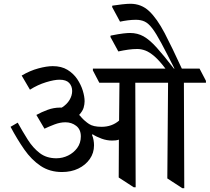

<svg xmlns="http://www.w3.org/2000/svg" viewBox="-20 -984 1113 1019"><path d="M309 -71Q244 -71 195.5 -103.5Q147 -136 109 -190.5Q71 -245 36 -311L74 -333Q100 -286 127.5 -242.5Q155 -199 191 -171.5Q227 -144 279 -144Q312 -144 341.5 -158.5Q371 -173 390 -199Q409 -225 409 -260Q409 -297 384.5 -316Q360 -335 327 -335Q299 -335 269 -323.5Q239 -312 216 -301L173 -374Q200 -389 232.5 -401Q265 -413 299 -413H308Q335 -430 349 -453.5Q363 -477 363 -501Q363 -527 347 -544Q331 -561 296 -561Q268 -561 224 -547.5Q180 -534 139 -508L95 -583Q139 -609 183.5 -621Q228 -633 260 -633Q306 -633 338 -613.5Q370 -594 390 -564Q410 -534 419.5 -502.5Q429 -471 429 -447Q429 -431 424 -413Q419 -395 400 -374Q406 -369 413 -360Q430 -341 452.5 -326Q475 -311 519 -311Q574 -311 612 -344L614 -545H507L473 -610V-620H858Q826 -662 801 -684Q773 -708 751 -716Q729 -724 709 -724Q685 -724 660.5 -720.5Q636 -717 608 -711L566 -788L567 -795Q612 -804 634.5 -806.5Q657 -809 670 -809Q710 -809 742 -791Q774 -773 811.5 -731.5Q849 -690 903 -620H906Q864 -703 836.5 -754.5Q809 -806 788.5 -833Q768 -860 748 -869.5Q728 -879 701 -879Q680 -879 657.5 -876Q635 -873 617 -869L575 -947L576 -954Q602 -958 628.5 -961Q655 -964 672 -964Q730 -964 771.5 -925Q813 -886 854 -808Q893 -733 945 -620H1039L1073 -555V-545H956L958 15H948L868 -37L872 -545H698L700 10H690L610 -42L611 -243Q603 -240 594 -239Q585 -238 575 -238Q547 -238 519.5 -248Q492 -258 472 -271L468 -269Q474 -255 476.5 -240.5Q479 -226 479 -213Q479 -172 456.5 -140Q434 -108 396 -89.5Q358 -71 309 -71Z"/></svg>

Font: Tiro Devanagari Sanskrit
Style: Regular
Weight: 400
Designer: Devanagari: John Hudson & Fiona Ross. Latin: John Hudson.
Foundry: Tiro Typeworks Ltd.
Version: Version 1.52